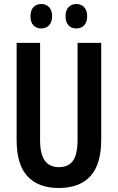

<svg xmlns="http://www.w3.org/2000/svg" viewBox="-20 -928 587 958"><path d="M485 -231Q485 -108 431 -49Q377 10 273 10Q171 10 117 -48.5Q63 -107 63 -229V-714H180V-231Q180 -158 204 -126Q228 -94 274 -94Q321 -94 344 -125.5Q367 -157 367 -232V-714H485ZM132 -847Q132 -877 147 -892.5Q162 -908 186 -908Q210 -908 225 -892Q240 -876 240 -847Q240 -818 225 -802Q210 -786 186 -786Q162 -786 147 -801.5Q132 -817 132 -847ZM307 -847Q307 -877 322 -892.5Q337 -908 361 -908Q385 -908 400 -892Q415 -876 415 -847Q415 -818 400 -802Q385 -786 361 -786Q336 -786 321.5 -802Q307 -818 307 -847Z"/></svg>

Font: Noto Sans Thai Looped ExtraCondensed SemiBold
Style: Regular
Weight: 600
Width: 2
Designer: Sasikarn Vongin, Ben Mitchell
Foundry: The Fontpad Ltd
Version: Version 1.001; ttfautohint (v1.8.4.7-5d5b)